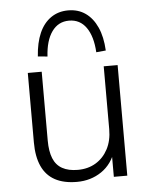

<svg xmlns="http://www.w3.org/2000/svg" viewBox="-53 -786 660 839"><g transform="rotate(-5 276.5 -367.0)"><path d="M251 8Q193 8 154.5 -13Q116 -34 97 -76Q78 -118 78 -180V-485H139V-183Q139 -136 151.5 -105Q164 -74 191 -59Q218 -44 259 -44Q304 -44 338 -64.5Q372 -85 391.5 -122Q411 -159 411 -209V-485H472V0H413V-117H425Q406 -56 359 -24Q312 8 251 8ZM170 -549 128 -553Q132 -613 150.5 -655Q169 -697 201.5 -719.5Q234 -742 277 -742Q321 -742 353 -719.5Q385 -697 404 -655Q423 -613 426 -553L384 -549Q380 -619 352.5 -658Q325 -697 277 -697Q230 -697 202 -658Q174 -619 170 -549Z"/></g></svg>

Font: Nunito Sans 12pt Light
Style: Regular
Weight: 300
Designer: Vernon Adams
Foundry: Vernon Adams
Version: Version 3.101;gftools[0.9.27]